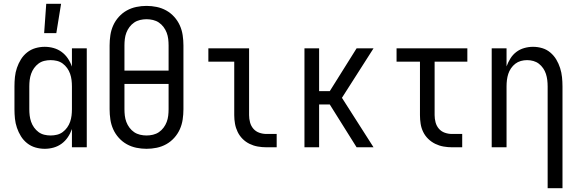

<svg xmlns="http://www.w3.org/2000/svg" viewBox="-20 -774 3040 1009"><path d="M215 8Q190 8 166 1Q142 -6 122.5 -21.5Q103 -37 90 -58Q77 -79 69 -102.5Q61 -126 58.5 -150.5Q56 -175 56 -200V-320Q56 -345 58.5 -369.5Q61 -394 69 -417.5Q77 -441 90 -462Q103 -483 122.5 -498.5Q142 -514 166 -521Q190 -528 215 -528Q239 -528 262 -521.5Q285 -515 304 -501Q323 -487 336.5 -467Q350 -447 358 -424V-520H436V0H358V-96Q350 -73 336.5 -53Q323 -33 304 -19Q285 -5 262 1.5Q239 8 215 8ZM246 -62Q263 -62 279.5 -66Q296 -70 309.5 -80Q323 -90 333 -104Q343 -118 348.5 -134Q354 -150 356 -166.5Q358 -183 358 -200V-320Q358 -337 356 -353.5Q354 -370 348.5 -386Q343 -402 333 -416Q323 -430 309.5 -440Q296 -450 279.5 -454Q263 -458 246 -458Q229 -458 212.5 -454Q196 -450 182.5 -440Q169 -430 159 -416Q149 -402 143.5 -386Q138 -370 136 -353.5Q134 -337 134 -320V-200Q134 -183 136 -166.5Q138 -150 143.5 -134Q149 -118 159 -104Q169 -90 182.5 -80Q196 -70 212.5 -66Q229 -62 246 -62ZM212 -600 223 -754H301L276 -600Z M750 8Q723 8 696.5 2.5Q670 -3 646.5 -16Q623 -29 604.5 -49.5Q586 -70 575 -94.5Q564 -119 560 -146Q556 -173 556 -200V-535Q556 -562 560 -589Q564 -616 575 -640.5Q586 -665 604.5 -685.5Q623 -706 646.5 -719Q670 -732 696.5 -737.5Q723 -743 750 -743Q777 -743 803.5 -737.5Q830 -732 853.5 -719Q877 -706 895.5 -685.5Q914 -665 925 -640.5Q936 -616 940 -589Q944 -562 944 -535V-200Q944 -173 940 -146Q936 -119 925 -94.5Q914 -70 895.5 -49.5Q877 -29 853.5 -16Q830 -3 803.5 2.5Q777 8 750 8ZM634 -403H866V-535Q866 -552 864 -569Q862 -586 856 -602Q850 -618 839.5 -632Q829 -646 815 -655.5Q801 -665 784 -669Q767 -673 750 -673Q733 -673 716 -669Q699 -665 685 -655.5Q671 -646 660.5 -632Q650 -618 644 -602Q638 -586 636 -569Q634 -552 634 -535ZM750 -62Q767 -62 784 -66Q801 -70 815 -79.5Q829 -89 839.5 -103Q850 -117 856 -133Q862 -149 864 -166Q866 -183 866 -200V-333H634V-200Q634 -183 636 -166Q638 -149 644 -133Q650 -117 660.5 -103Q671 -89 685 -79.5Q699 -70 716 -66Q733 -62 750 -62Z M1434 0H1380Q1357 0 1334.5 -4Q1312 -8 1291.5 -18Q1271 -28 1255 -44Q1239 -60 1229 -80.5Q1219 -101 1215 -123.5Q1211 -146 1211 -169V-450H1075V-520H1289V-169Q1289 -150 1294 -131Q1299 -112 1311.5 -97.5Q1324 -83 1342.5 -76.5Q1361 -70 1380 -70H1434Z M1854 0 1713 -225H1657V0H1580V-520H1657V-295H1713L1854 -520H1943L1777 -260L1943 0Z M2409 0H2355Q2333 0 2310.5 -4Q2288 -8 2267.5 -18Q2247 -28 2230.5 -44Q2214 -60 2204 -80.5Q2194 -101 2190.5 -123.5Q2187 -146 2187 -169V-450H2064V-520H2436V-450H2264V-169Q2264 -150 2269 -131Q2274 -112 2286.5 -97.5Q2299 -83 2317.5 -76.5Q2336 -70 2355 -70H2409Z M2858 215V-320Q2858 -337 2856 -353.5Q2854 -370 2849 -385.5Q2844 -401 2834.5 -415Q2825 -429 2812 -439Q2799 -449 2783 -453.5Q2767 -458 2750 -458Q2733 -458 2717 -453.5Q2701 -449 2688 -439Q2675 -429 2665.5 -415Q2656 -401 2651 -385.5Q2646 -370 2644 -353.5Q2642 -337 2642 -320V0H2564V-520H2642V-425Q2650 -447 2662.5 -467Q2675 -487 2693.5 -501Q2712 -515 2735 -521.5Q2758 -528 2781 -528Q2806 -528 2829.5 -521Q2853 -514 2872 -498Q2891 -482 2903.5 -461Q2916 -440 2923.5 -416.5Q2931 -393 2933.5 -368.5Q2936 -344 2936 -320V215Z"/></svg>

Font: HulyMono
Style: Regular
Weight: 400
Monospace: yes
Designer: Belleve Invis
Foundry: Belleve Invis
Version: Version 33.2.5; ttfautohint (v1.8.4)